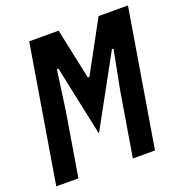

<svg xmlns="http://www.w3.org/2000/svg" viewBox="-126 -810 878 921"><g transform="rotate(-20 313.0 -349.0)"><path d="M451 -325 490 -527H482L285 -168L209 -527H201L173 -325L119 0H6L122 -698H272L327 -439H335L476 -698H626L510 0H397Z"/></g></svg>

Font: IBM Plex Mono SemiBold
Style: Italic
Weight: 600
Italic angle: -9°
Monospace: yes
Designer: Mike Abbink, Paul van der Laan, Pieter van Rosmalen
Foundry: Bold Monday
Version: Version 2.3